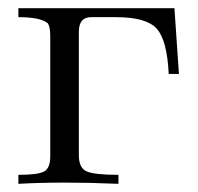

<svg xmlns="http://www.w3.org/2000/svg" viewBox="-20 -451 484 470"><path d="M173 -71Q173 -40 192 -31.5Q211 -23 270 -23V-1Q200 -4 138.5 -4Q77 -4 25 -1V-23Q74 -23 88.5 -31.5Q103 -40 103 -68V-363Q103 -385 97 -394Q79 -409 25 -409V-431H407L418 -270H393Q389 -353 363.5 -381Q338 -409 264 -409H203Q173 -409 173 -373Z"/></svg>

Font: cwTeXMing
Style: Medium
Weight: 500
Version: Version 1.17